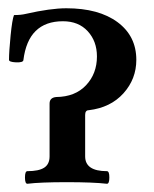

<svg xmlns="http://www.w3.org/2000/svg" viewBox="-20 -445 376 469"><path d="M46.9 3.9Q41 3.9 41 -11.5Q41 -26.9 46.9 -26.9Q74.7 -26.9 87.9 -35.4Q101.1 -43.9 101.1 -63V-191.9Q101.1 -206.5 117.2 -208Q163.6 -208.5 190.2 -236.8Q216.8 -265.1 216.8 -307.1Q216.8 -344.2 194.3 -368.7Q171.9 -393.1 133.8 -393.1Q48.8 -393.1 37.1 -297.9Q36.1 -292 19 -292.7Q2 -293.5 2 -298.8Q2 -318.8 5.9 -358.2Q9.8 -397.5 14.2 -408.2Q31.2 -408.2 43 -411.1Q103.5 -424.8 142.1 -424.8Q221.2 -424.8 267.1 -390.9Q313 -356.9 313 -298.8Q313 -252 281.5 -217Q250 -182.1 196.8 -175.8Q188 -175.8 188 -164.1V-63Q188 -26.9 241.2 -26.9Q247.1 -26.9 247.1 -11.5Q247.1 3.9 241.2 3.9Q208 0 143.1 0Q77.6 0 46.9 3.9Z"/></svg>

Font: Junicode SmCond Medium
Style: Regular
Weight: 500
Width: 4
Designer: Peter S. Baker
Version: Version 2.206